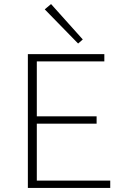

<svg xmlns="http://www.w3.org/2000/svg" viewBox="-20 -924 620 944"><path d="M364 -710 200 -878 231 -904 387 -730ZM522 -36V0H117V-658H493V-622H161V-352H455V-316H161V-36Z"/></svg>

Font: Ysabeau Infant Light
Style: Regular
Weight: 300
Designer: Christian Thalmann (Catharsis Fonts)
Version: Version 0.003